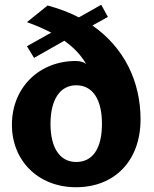

<svg xmlns="http://www.w3.org/2000/svg" viewBox="-20 -776 647 806"><path d="M570 -275C570 -436 500 -577 368 -669L433 -705L405 -756L311 -703C271 -724 227 -740 180 -753L93 -683C130 -670 164 -655 195 -639L93 -582L123 -533L250 -605C293 -574 320 -544 342 -507C333 -515 318 -520 298 -520C145 -520 30 -409 30 -252C30 -102 140 10 299 10C462 10 570 -102 570 -275ZM300 -96C232 -96 192 -154 192 -256C192 -358 232 -418 300 -418C369 -418 408 -359 408 -256C408 -154 370 -96 300 -96Z"/></svg>

Font: 18Franklin
Style: Bold
Weight: 700
Designer: Pablo Impallari, Rodrigo Fuenzalida (Modified by Dan O. Williams)
Version: Version 0.025;PS 000.025;hotconv 1.0.88;makeotf.lib2.5.64775